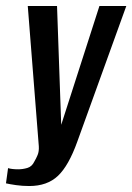

<svg xmlns="http://www.w3.org/2000/svg" viewBox="-33 -611 443 643"><path d="M65 12Q42 12 21 9Q0 6 -13 3L-6 -48Q0 -46 9 -45Q18 -44 28 -44Q43 -44 58.5 -48.5Q74 -53 82 -70Q88 -80 93 -92Q98 -104 97 -121L60 -591H158L172 -193L300 -591H390L226 -137Q197 -56 161 -22Q125 12 65 12Z"/></svg>

Font: Alumni Sans SemiBold
Style: Italic
Weight: 600
Italic angle: -8°
Version: Version 1.016